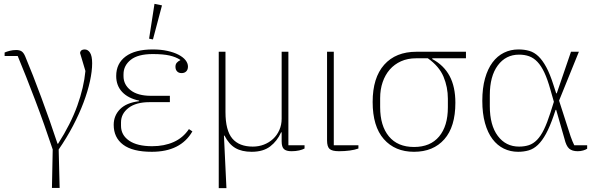

<svg xmlns="http://www.w3.org/2000/svg" viewBox="-20 -777 3098 998"><path d="M254 0Q233 -63 210 -128Q187 -193 163 -256Q139 -319 116 -377.5Q93 -436 72 -486H4V-504Q15 -509 31 -513Q47 -517 64 -517Q82 -517 92.5 -510Q103 -503 111 -484Q130 -439 151.5 -384Q173 -329 195 -269.5Q217 -210 238.5 -149Q260 -88 279 -30H282Q348 -133 382 -228Q416 -323 424 -408L396 -502Q399 -520 420 -520Q437 -520 448 -503Q459 -486 459 -448Q459 -407 447.5 -354.5Q436 -302 414 -243.5Q392 -185 359.5 -123Q327 -61 285 0L290 200H250Z M769 12Q669 12 620 -25Q571 -62 571 -128Q571 -176 604 -209.5Q637 -243 703 -251V-254Q646 -266 615 -299Q584 -332 584 -382Q584 -447 633 -483.5Q682 -520 774 -520Q816 -520 850 -512.5Q884 -505 908 -492.5Q932 -480 944.5 -464Q957 -448 957 -431Q957 -415 948 -406Q939 -397 924 -397Q909 -397 900.5 -406Q892 -415 892 -430Q892 -443 899 -451Q906 -459 917 -464V-466Q894 -481 861 -488.5Q828 -496 774 -496Q697 -496 659.5 -466Q622 -436 622 -391V-381Q622 -337 659 -308Q696 -279 765 -279H863V-246H757Q687 -246 648 -216Q609 -186 609 -141V-123Q609 -75 651 -46Q693 -17 771 -17Q834 -17 883 -39Q932 -61 962 -106L980 -94Q919 12 769 12ZM755 -576 783 -757 822 -749 775 -572Z M1117 -508H1152V-195Q1152 -99 1187.5 -57Q1223 -15 1294 -15Q1325 -15 1352 -25.5Q1379 -36 1399.5 -55Q1420 -74 1432 -101Q1444 -128 1444 -160V-508H1479V-22H1563V-5Q1552 1 1534.5 5Q1517 9 1495 9Q1468 9 1456 -2Q1444 -13 1444 -42V-89H1441Q1421 -44 1384.5 -16Q1348 12 1288 12Q1237 12 1203.5 -7.5Q1170 -27 1147 -72H1144L1157 201H1117Z M1715 -508V-22H1843V-5Q1824 2 1797.5 5.5Q1771 9 1742 9Q1706 9 1693 -3Q1680 -15 1680 -47V-508Z M2227 -474V-470Q2287 -438 2317 -382Q2347 -326 2347 -243Q2347 -118 2289.5 -53Q2232 12 2132 12Q2033 12 1975 -54Q1917 -120 1917 -247Q1917 -373 1977 -440.5Q2037 -508 2145 -508H2402V-474ZM2132 -13Q2217 -13 2262.5 -67.5Q2308 -122 2308 -219V-264Q2308 -324 2285.5 -378Q2263 -432 2204 -474H2143Q2099 -474 2064.5 -458.5Q2030 -443 2006 -415.5Q1982 -388 1969 -350Q1956 -312 1956 -267V-220Q1956 -123 2001.5 -68Q2047 -13 2132 -13Z M3032 -4Q3025 1 3011.5 5Q2998 9 2983 9Q2954 9 2938.5 -4.5Q2923 -18 2914 -56L2871 -206H2868L2858 -176Q2838 -118 2818 -81.5Q2798 -45 2776 -24Q2754 -3 2728.5 4.5Q2703 12 2673 12Q2633 12 2599 -4.5Q2565 -21 2540 -54Q2515 -87 2501 -137Q2487 -187 2487 -253Q2487 -319 2501 -369Q2515 -419 2540 -452.5Q2565 -486 2599.5 -503Q2634 -520 2675 -520Q2706 -520 2731.5 -512.5Q2757 -505 2778.5 -484.5Q2800 -464 2819.5 -428Q2839 -392 2857 -335L2871 -292H2874L2948 -508H2989L2886 -254L2946 -68Q2951 -54 2955.5 -43Q2960 -32 2965 -22H3032ZM2841 -311Q2826 -365 2809.5 -400Q2793 -435 2773.5 -455.5Q2754 -476 2730.5 -484.5Q2707 -493 2678 -493Q2609 -493 2567.5 -437Q2526 -381 2526 -282V-225Q2526 -126 2567.5 -70.5Q2609 -15 2678 -15Q2706 -15 2729 -22.5Q2752 -30 2771.5 -50Q2791 -70 2807.5 -104Q2824 -138 2841 -191L2859 -248Z"/></svg>

Font: IBM Plex Serif ExtLt
Style: Regular
Weight: 200
Designer: Mike Abbink, Paul van der Laan, Pieter van Rosmalen
Foundry: Bold Monday
Version: Version 3.001